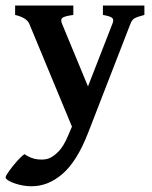

<svg xmlns="http://www.w3.org/2000/svg" viewBox="-48 -437 536 678"><path d="M461.9 -384.3Q435.1 -377.4 426.3 -371.8Q417.5 -366.2 412.6 -353L262.7 33.2Q224.1 132.3 173.3 176.5Q122.6 220.7 64 220.7Q41.5 220.7 20.3 215.3Q-1 210 -14.6 202.6Q-28.3 195.3 -28.3 189.5Q-28.3 184.1 -15.6 166.5Q-2.9 148.9 12.9 131.1Q28.8 113.3 38.6 107.4Q60.5 122.6 83.5 125.5Q106.4 128.4 122.6 123Q139.6 117.2 158.2 98.4Q176.8 79.6 192.9 41L206.1 10.3L55.2 -353.5Q45.9 -374.5 5.4 -384.3V-417.5H210.9V-384.3Q179.2 -379.9 172.1 -373.8Q165 -367.7 170.9 -353.5L262.7 -131.8L349.1 -353.5Q354.5 -366.7 348.9 -373Q343.3 -379.4 315.4 -384.3V-417.5H461.9Z"/></svg>

Font: Dai Banna SIL SemiBold
Style: Regular
Weight: 600
Designer: Victor Gaultney
Foundry: SIL International
Version: Version 4.000